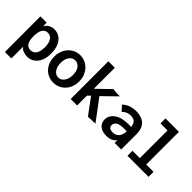

<svg xmlns="http://www.w3.org/2000/svg" viewBox="42 -1460 2417 2417"><g transform="rotate(45 1250.0 -252.0)"><path d="M48 167 47 -466H159V-401Q181 -440 215 -458Q249 -476 290 -476Q341 -476 382.5 -448.5Q424 -421 449 -366.5Q474 -312 474 -231Q474 -149 448 -95Q422 -41 379.5 -14.5Q337 12 288 12Q251 12 217 -1Q183 -14 163 -40V167ZM257 -76Q286 -76 310 -91Q334 -106 348 -141Q362 -176 362 -237Q362 -306 335.5 -346Q309 -386 263 -387Q215 -388 188.5 -349.5Q162 -311 162 -224Q164 -76 257 -76Z M749 10Q687 10 636.5 -20.5Q586 -51 557 -105.5Q528 -160 528 -233Q528 -302 557 -357Q586 -412 636.5 -444Q687 -476 749 -476Q812 -476 862.5 -444Q913 -412 942.5 -357Q972 -302 972 -233Q972 -161 942.5 -106Q913 -51 862.5 -20.5Q812 10 749 10ZM749 -80Q797 -80 828 -122.5Q859 -165 859 -233Q859 -303 828 -344Q797 -385 749 -385Q703 -385 672 -344Q641 -303 641 -233Q641 -165 671.5 -122.5Q702 -80 749 -80Z M1363 4 1204 -211 1167 -174V0H1052V-671H1167V-297L1345 -469Q1360 -466 1380 -464Q1400 -462 1413 -462H1467L1282 -281L1492 -1Z M1698 12Q1621 12 1578.5 -24Q1536 -60 1536 -119Q1536 -193 1602.5 -241.5Q1669 -290 1796 -290Q1803 -290 1814.5 -290Q1826 -290 1839 -289Q1832 -347 1806 -367.5Q1780 -388 1736 -388Q1704 -388 1676 -377.5Q1648 -367 1620 -339L1558 -407Q1598 -444 1645 -460Q1692 -476 1741 -476Q1799 -476 1847 -457.5Q1895 -439 1923 -393.5Q1951 -348 1951 -268V0H1834V-50Q1808 -15 1774 -1.5Q1740 12 1698 12ZM1649 -133Q1649 -101 1669.5 -88.5Q1690 -76 1720 -76Q1774 -76 1804 -108.5Q1834 -141 1840 -211Q1827 -211 1815 -211.5Q1803 -212 1794 -212Q1714 -212 1681.5 -190Q1649 -168 1649 -133Z M2063 0V-89H2194V-582H2069V-671H2308V-89H2438V0Z"/></g></svg>

Font: Inconsolata
Style: Bold
Weight: 700
Monospace: yes
Designer: Raph Levien, Cyreal, Brenton Simpson
Foundry: Raph Levien, Cyreal, Google
Version: Version 3.100; ttfautohint (v1.8.4.7-5d5b)